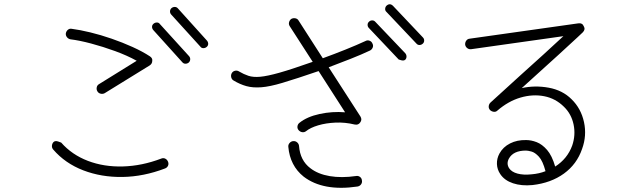

<svg xmlns="http://www.w3.org/2000/svg" viewBox="-20 -872 3040 913"><path d="M478 -429Q469 -424 458.5 -426.5Q448 -429 443 -438Q438 -446 440 -456.5Q442 -467 451 -472L630 -583Q585 -608 527.5 -629Q470 -650 413.5 -665Q357 -680 315 -685Q305 -687 298.5 -695Q292 -703 293 -713Q295 -724 303 -730.5Q311 -737 321 -735Q360 -730 409.5 -718Q459 -706 511 -688Q563 -670 610.5 -648.5Q658 -627 693 -604Q706 -595 704 -583Q704 -569 692 -561ZM765 -71Q663 -32 562.5 -30.5Q462 -29 376 -62Q290 -95 233 -161Q226 -169 227 -179.5Q228 -190 235 -197Q243 -204 257 -199Q271 -194 271 -194Q322 -136 398 -107Q474 -78 564.5 -80.5Q655 -83 747 -118Q757 -122 766 -117.5Q775 -113 779 -103Q783 -93 779 -84Q775 -75 765 -71ZM878 -575Q871 -569 862 -569Q853 -569 847 -576L709 -729Q703 -736 703 -744.5Q703 -753 710 -759Q717 -765 726 -765Q735 -765 740 -758L879 -605Q885 -598 884.5 -589.5Q884 -581 878 -575ZM963 -649Q956 -643 947 -643Q938 -643 933 -650L794 -803Q788 -810 788.5 -818.5Q789 -827 795 -833Q802 -839 811 -839Q820 -839 826 -832L964 -679Q970 -672 970 -663.5Q970 -655 963 -649Z M1435 -248Q1427 -242 1417 -243.5Q1407 -245 1400 -253Q1393 -261 1394.5 -271.5Q1396 -282 1404 -288Q1440 -317 1500 -330Q1560 -343 1621 -338L1495 -534Q1446 -517 1401 -502.5Q1356 -488 1323 -478Q1263 -460 1222.5 -457Q1182 -454 1151.5 -462.5Q1121 -471 1091 -489Q1082 -494 1079.5 -504.5Q1077 -515 1082 -524Q1087 -533 1097.5 -535.5Q1108 -538 1117 -532Q1139 -519 1161.5 -511.5Q1184 -504 1217.5 -507Q1251 -510 1308 -526Q1340 -535 1380.5 -548.5Q1421 -562 1467 -578L1358 -747Q1352 -756 1354.5 -766Q1357 -776 1365 -782Q1374 -787 1384.5 -785Q1395 -783 1400 -774L1515 -595Q1570 -615 1623.5 -636.5Q1677 -658 1718 -677Q1727 -682 1737 -678.5Q1747 -675 1751 -665Q1756 -656 1752.5 -646.5Q1749 -637 1740 -632Q1700 -613 1648 -592.5Q1596 -572 1543 -552L1694 -318Q1703 -303 1693 -290Q1684 -276 1666 -280Q1621 -291 1575.5 -289Q1530 -287 1493 -276Q1456 -265 1435 -248ZM1680 15Q1517 39 1424 -32Q1359 -84 1351 -174Q1350 -184 1357 -192Q1364 -200 1374 -201Q1385 -202 1393 -195Q1401 -188 1402 -178Q1407 -109 1456 -72Q1492 -44 1548 -34.5Q1604 -25 1673 -35Q1683 -37 1691.5 -31Q1700 -25 1701 -14Q1703 -4 1697 4.5Q1691 13 1680 15ZM1907 -588Q1900 -582 1888 -585.5Q1876 -589 1876 -589L1734 -739Q1728 -745 1728 -754Q1728 -763 1735 -769Q1741 -775 1750 -775Q1759 -775 1765 -768L1907 -619Q1913 -612 1913 -603Q1913 -594 1907 -588ZM1990 -664Q1983 -658 1974.5 -658Q1966 -658 1960 -665L1818 -815Q1811 -821 1811.5 -830Q1812 -839 1818 -845Q1834 -859 1849 -844L1991 -694Q1997 -688 1997 -679Q1997 -670 1990 -664Z M2512 8Q2460 13 2419.5 -0.5Q2379 -14 2359 -44Q2344 -66 2343 -92Q2342 -118 2355 -142Q2372 -173 2405.5 -190Q2439 -207 2482 -206Q2506 -206 2532 -196Q2558 -186 2581.5 -159Q2605 -132 2620 -80Q2678 -117 2701 -180Q2718 -230 2707.5 -280Q2697 -330 2662 -364Q2622 -404 2567.5 -414.5Q2513 -425 2455 -408Q2397 -391 2345 -346Q2338 -339 2327.5 -340.5Q2317 -342 2310 -349Q2303 -357 2304 -367Q2305 -377 2312 -384L2457 -516Q2513 -566 2564.5 -613Q2616 -660 2659 -700L2220 -638Q2210 -637 2202 -643Q2194 -649 2192 -659Q2191 -670 2197 -678.5Q2203 -687 2213 -688L2730 -761Q2749 -764 2756 -747Q2765 -732 2751 -718Q2751 -718 2725.5 -694Q2700 -670 2637 -612.5Q2574 -555 2461 -453Q2523 -467 2589 -455Q2655 -443 2698 -400Q2743 -356 2757 -291.5Q2771 -227 2748 -164Q2723 -91 2661.5 -46.5Q2600 -2 2512 8ZM2507 -43Q2544 -46 2574 -58Q2561 -107 2542.5 -127Q2524 -147 2507 -151.5Q2490 -156 2481 -156Q2421 -156 2400 -118Q2387 -94 2401 -72Q2413 -54 2441 -46.5Q2469 -39 2507 -43Z"/></svg>

Font: Zen Kurenaido
Style: Regular
Weight: 400
Designer: Yoshimichi Ohira
Foundry: Positype
Version: Version 1.001